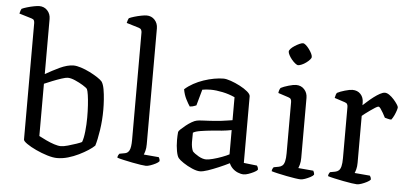

<svg xmlns="http://www.w3.org/2000/svg" viewBox="-53 -911 2181 1025"><g transform="rotate(5 1037.5 -398.0)"><path d="M283 0Q261 0 230 -9.5Q199 -19 169 -33Q139 -47 119 -61Q99 -75 99 -83V-707Q99 -715 96 -721.5Q93 -728 82 -731L16 -751Q18 -760 20.5 -767Q23 -774 25 -777Q35 -782 53.5 -787.5Q72 -793 90.5 -796.5Q109 -800 118 -800Q145 -800 162 -781.5Q179 -763 179 -736V-441Q197 -451 216.5 -461.5Q236 -472 255.5 -481Q275 -490 293.5 -495Q312 -500 328 -500Q345 -500 368.5 -492.5Q392 -485 416 -473Q440 -461 459 -448.5Q478 -436 485 -427Q494 -413 498.5 -387.5Q503 -362 505 -332.5Q507 -303 507 -278Q507 -222 499 -169Q491 -116 481 -84Q469 -72 447.5 -58Q426 -44 398.5 -30.5Q371 -17 341.5 -8.5Q312 0 283 0ZM298 -65Q312 -65 335.5 -71.5Q359 -78 380.5 -85.5Q402 -93 409 -97Q417 -117 421 -155Q425 -193 425 -230Q425 -264 423 -295.5Q421 -327 417.5 -350Q414 -373 410 -381Q405 -388 385.5 -400Q366 -412 343 -422Q320 -432 303 -432Q293 -432 270 -424.5Q247 -417 222 -407Q197 -397 179 -389V-109Q196 -100 218 -89.5Q240 -79 261.5 -72Q283 -65 298 -65Z M759 0Q752 0 731.5 -3Q711 -6 685.5 -11Q660 -16 638 -21Q616 -26 604 -30Q604 -38 607.5 -44Q611 -50 613 -52L640 -57Q657 -59 665.5 -75Q674 -91 674 -132V-707Q674 -715 670.5 -721.5Q667 -728 657 -731L591 -751Q593 -760 595.5 -767Q598 -774 600 -777Q610 -782 628.5 -787.5Q647 -793 665.5 -796.5Q684 -800 693 -800Q720 -800 737 -781.5Q754 -763 754 -736V-115Q754 -94 750 -79.5Q746 -65 743 -59L824 -52Q826 -49 828 -43.5Q830 -38 830 -31Q825 -24 811.5 -17Q798 -10 783.5 -5Q769 0 759 0Z M1049 4Q1032 4 1006.5 -7Q981 -18 959.5 -32.5Q938 -47 931 -56Q923 -66 918 -93Q913 -120 913 -152Q913 -164 913.5 -174.5Q914 -185 915 -195Q916 -200 926.5 -210Q937 -220 952 -232Q967 -244 982.5 -253Q998 -262 1009 -264Q1018 -266 1035.5 -267Q1053 -268 1075 -269Q1089 -270 1105 -271Q1121 -272 1137.5 -274Q1154 -276 1169.5 -278.5Q1185 -281 1199 -283V-406Q1169 -420 1133.5 -427.5Q1098 -435 1069 -435Q1057 -435 1045.5 -434Q1034 -433 1024 -431L1000 -345Q996 -344 988 -340.5Q980 -337 965 -336Q956 -349 944 -372.5Q932 -396 927 -425Q947 -443 972.5 -457Q998 -471 1026 -480.5Q1054 -490 1081.5 -495Q1109 -500 1132 -500Q1147 -500 1171.5 -491.5Q1196 -483 1221 -470Q1246 -457 1262.5 -443Q1279 -429 1279 -418V-61L1350 -53Q1352 -51 1354.5 -45Q1357 -39 1357 -31Q1351 -24 1337 -17Q1323 -10 1308.5 -5Q1294 0 1283 0Q1268 0 1251.5 -7Q1235 -14 1223 -26Q1211 -38 1205 -53Q1179 -40 1148.5 -27Q1118 -14 1091.5 -5Q1065 4 1049 4ZM1077 -62Q1089 -62 1112.5 -68Q1136 -74 1160 -83Q1184 -92 1199 -100V-230Q1173 -225 1147.5 -222.5Q1122 -220 1094 -218Q1063 -215 1034.5 -210.5Q1006 -206 994 -198Q993 -176 993.5 -147.5Q994 -119 1003 -99Q1014 -87 1036 -74.5Q1058 -62 1077 -62Z M1588 0Q1580 0 1559 -3Q1538 -6 1513 -11Q1488 -16 1465.5 -21Q1443 -26 1431 -30Q1431 -37 1434 -43Q1437 -49 1440 -52L1467 -57Q1478 -59 1486 -66Q1494 -73 1498 -89Q1502 -105 1502 -132V-407Q1502 -416 1498.5 -422Q1495 -428 1485 -431L1430 -449Q1431 -459 1434 -466.5Q1437 -474 1440 -477Q1455 -485 1481 -492.5Q1507 -500 1521 -500Q1548 -500 1565 -481.5Q1582 -463 1582 -436V-115Q1582 -94 1578 -79.5Q1574 -65 1571 -59L1652 -52Q1654 -48 1656 -43Q1658 -38 1658 -31Q1653 -24 1639.5 -17Q1626 -10 1612 -5Q1598 0 1588 0ZM1522 -606Q1516 -606 1506 -614Q1496 -622 1487 -633Q1478 -644 1472 -655.5Q1466 -667 1466 -674Q1466 -681 1474 -689.5Q1482 -698 1494.5 -706Q1507 -714 1519 -719.5Q1531 -725 1538 -725Q1545 -725 1554 -717Q1563 -709 1571.5 -697.5Q1580 -686 1585.5 -675Q1591 -664 1591 -656Q1591 -650 1583.5 -641.5Q1576 -633 1564.5 -624.5Q1553 -616 1541 -611Q1529 -606 1522 -606Z M1890 0Q1883 0 1862 -3Q1841 -6 1815.5 -11Q1790 -16 1767.5 -21Q1745 -26 1733 -30Q1733 -37 1736 -43Q1739 -49 1742 -52L1769 -57Q1780 -59 1788 -66Q1796 -73 1800 -89Q1804 -105 1804 -132V-407Q1804 -416 1800.5 -422Q1797 -428 1787 -431L1732 -449Q1734 -460 1736.5 -467Q1739 -474 1742 -477Q1757 -485 1783 -492.5Q1809 -500 1823 -500Q1850 -500 1866.5 -482.5Q1883 -465 1883 -437V-423Q1892 -431 1907 -444.5Q1922 -458 1938.5 -470.5Q1955 -483 1970.5 -491.5Q1986 -500 1997 -500Q2008 -500 2021 -491Q2034 -482 2045.5 -469Q2057 -456 2064.5 -444.5Q2072 -433 2072 -428Q2072 -423 2068 -410.5Q2064 -398 2057.5 -384Q2051 -370 2043 -360Q2033 -360 2023 -363Q2013 -366 2008 -367Q2002 -379 1994.5 -392Q1987 -405 1980.5 -414Q1974 -423 1969 -423Q1964 -423 1952 -415.5Q1940 -408 1926 -398Q1912 -388 1900 -379Q1888 -370 1884 -366V-115Q1884 -94 1880 -79.5Q1876 -65 1873 -59L1955 -52Q1957 -50 1959.5 -44.5Q1962 -39 1962 -31Q1956 -24 1942.5 -17Q1929 -10 1914.5 -5Q1900 0 1890 0Z"/></g></svg>

Font: Texturina 12pt Light
Style: Regular
Weight: 300
Designer: Guillermo Torres Carreño
Foundry: Omnibus-Type
Version: Version 1.002